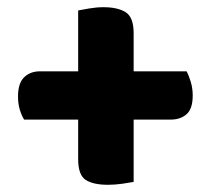

<svg xmlns="http://www.w3.org/2000/svg" viewBox="-20 -554 585 533"><path d="M351 -356H498Q504 -345 509.5 -327Q515 -309 515 -289Q515 -252 498 -237Q481 -222 454 -222H351V-49Q341 -47 320 -44Q299 -41 280 -41Q239 -41 218 -54.5Q197 -68 197 -112V-222H47Q40 -233 35 -249.5Q30 -266 30 -286Q30 -323 47 -339.5Q64 -356 91 -356H197V-525Q207 -527 227.5 -530.5Q248 -534 267 -534Q307 -534 329 -520Q351 -506 351 -462Z"/></svg>

Font: Baloo Thambi 2 ExtraBold
Style: Regular
Weight: 800
Designer: Aadarsh Rajan and Ek Type
Foundry: Ek Type
Version: Version 1.640;hotconv 1.0.111;makeotfexe 2.5.65597; ttfautoh